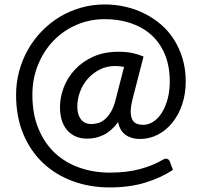

<svg xmlns="http://www.w3.org/2000/svg" viewBox="-20 -702 878 842"><path d="M524 -408.5Q505 -412.5 484 -412.5Q448 -412.5 417.8 -397.2Q387.5 -382 365.5 -357.2Q343.5 -332.5 331.2 -300.2Q319 -268 319 -234.5Q319 -199.5 334.8 -178.8Q350.5 -158 381.5 -158Q396.5 -158 411.8 -162.8Q427 -167.5 440.8 -179.5Q454.5 -191.5 466.5 -211.5Q478.5 -231.5 486.5 -262.5ZM562.5 -272Q553 -235.5 553.2 -212.8Q553.5 -190 560.5 -177Q567.5 -164 580 -159.2Q592.5 -154.5 607.5 -154.5Q631 -154.5 652.2 -168.2Q673.5 -182 689.5 -207.2Q705.5 -232.5 715 -267.5Q724.5 -302.5 724.5 -344.5Q724.5 -412.5 702.8 -464Q681 -515.5 642.8 -549.5Q604.5 -583.5 552.5 -600.8Q500.5 -618 439.5 -618Q373 -618 315 -592.8Q257 -567.5 214.2 -523Q171.5 -478.5 146.8 -417.8Q122 -357 122 -286Q122 -202 148.5 -138Q175 -74 220.8 -31.2Q266.5 11.5 328.5 33.2Q390.5 55 461.5 55Q537.5 55 595.5 39Q653.5 23 694 -1.5Q705 -8 713 -5.5Q721 -3 725 7L738.5 43Q685.5 78 616.5 99Q547.5 120 461.5 120Q373.5 120 298.5 92.2Q223.5 64.5 168.2 12.2Q113 -40 81.8 -115.2Q50.5 -190.5 50.5 -286Q50.5 -340 64.2 -390.5Q78 -441 103 -485Q128 -529 163.5 -565.5Q199 -602 242 -628Q285 -654 335 -668.2Q385 -682.5 439.5 -682.5Q486 -682.5 530.5 -672.2Q575 -662 614.2 -642.2Q653.5 -622.5 686.8 -593.8Q720 -565 743.8 -527.2Q767.5 -489.5 781 -443.8Q794.5 -398 794.5 -344.5Q794.5 -290.5 779 -244.5Q763.5 -198.5 736.5 -164.8Q709.5 -131 672.8 -111.8Q636 -92.5 593.5 -92.5Q556 -92.5 530.8 -110.5Q505.5 -128.5 498 -166.5Q469 -127.5 435.2 -110.8Q401.5 -94 362.5 -94Q332.5 -94 310 -104.5Q287.5 -115 272.5 -133.5Q257.5 -152 250.2 -177.2Q243 -202.5 243 -232Q243 -274.5 259.2 -317.8Q275.5 -361 307.8 -396Q340 -431 388 -453Q436 -475 499.5 -475Q534 -475 560 -469.5Q586 -464 609.5 -454Z"/></svg>

Font: LatoLatin Medium
Style: Regular
Weight: 500
Designer: Lukasz Dziedzic with Adam Twardoch and Botio Nikoltchev
Foundry: tyPoland Lukasz Dziedzic
Version: Version 2.015; 2015-08-06; http://www.latofonts.com/